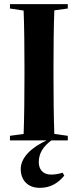

<svg xmlns="http://www.w3.org/2000/svg" viewBox="-20 -677 376 926"><path d="M28 -636 94 -626C97 -549 98 -443 98 -354V-310C98 -219 97 -110 94 -31L28 -22V0H205C138 31 80 79 80 138C80 191 113 229 172 229C226 229 262 204 290 170L282 156C262 162 246 165 226 165C188 165 167 141 167 105C167 64 187 30 228 0H307V-22L242 -31C239 -110 238 -219 238 -310V-354C238 -443 239 -549 242 -627L307 -636V-657H28Z"/></svg>

Font: Source Serif 4 Display
Style: Bold
Weight: 700
Designer: Frank Grießhammer
Foundry: Adobe Systems Incorporated
Version: Version 4.004;hotconv 1.0.117;makeotfexe 2.5.65602